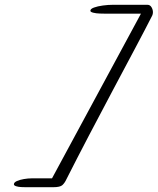

<svg xmlns="http://www.w3.org/2000/svg" viewBox="-20 -706 658 801"><path d="M88 75Q81 75 69 74.5Q57 74 47.5 71Q38 68 38 63Q38 55 50 49.5Q62 44 79.5 41Q97 38 113 38H197L568 -649H419Q411 -649 396 -649.5Q381 -650 369 -653Q357 -656 357 -661Q357 -669 372 -674.5Q387 -680 409 -683Q431 -686 451 -686H595Q606 -686 612 -676Q618 -666 618 -655Q618 -647 615 -641Q586 -584 543.5 -504Q501 -424 451.5 -331Q402 -238 351.5 -141.5Q301 -45 256 44Q250 57 240.5 66Q231 75 202 75Z"/></svg>

Font: Hurricane
Style: Regular
Weight: 400
Designer: Robert E. Leuschke
Foundry: Robert E. Leuschke
Version: Version 1.010; ttfautohint (v1.8.3)